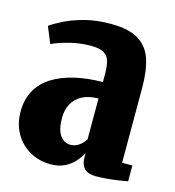

<svg xmlns="http://www.w3.org/2000/svg" viewBox="-91 -644 669 733"><g transform="rotate(15 243.5 -277.0)"><path d="M174.5 11Q128 11 91 -10Q54 -31 32.8 -68.5Q11.5 -106 11.5 -154.5Q11.5 -202.5 31.5 -238.2Q51.5 -274 88.2 -297Q125 -320 175.2 -331.8Q225.5 -343.5 286 -344V-373.5Q286 -404.5 280.5 -425.2Q275 -446 258 -456Q241 -466 206 -466Q161.5 -466 118.8 -454.5Q76 -443 54.5 -432L27.5 -497Q46.5 -510.5 79.2 -526.8Q112 -543 157 -554.8Q202 -566.5 258 -566.5Q329 -566.5 367.8 -543Q406.5 -519.5 421.5 -474.2Q436.5 -429 436.5 -363V-65.5H477V-3Q467 -1 445 2.5Q423 6 398 8.2Q373 10.5 353 10.5Q321.5 10.5 307 -4.5Q292.5 -19.5 292.5 -47V-65Q282 -45.5 266 -28Q250 -10.5 227.2 0.2Q204.5 11 174.5 11ZM227 -80.5Q246.5 -80.5 262 -91.8Q277.5 -103 286 -118V-279Q247 -278.5 221.5 -264.8Q196 -251 183.2 -227Q170.5 -203 170.5 -171.5Q170.5 -138.5 178.2 -118.8Q186 -99 199 -89.8Q212 -80.5 227 -80.5Z"/></g></svg>

Font: Merriweather 24pt SemiCondensed Black
Style: Regular
Weight: 900
Width: 4
Designer: Eben Sorkin
Foundry: Eben Sorkin
Version: Version 2.100